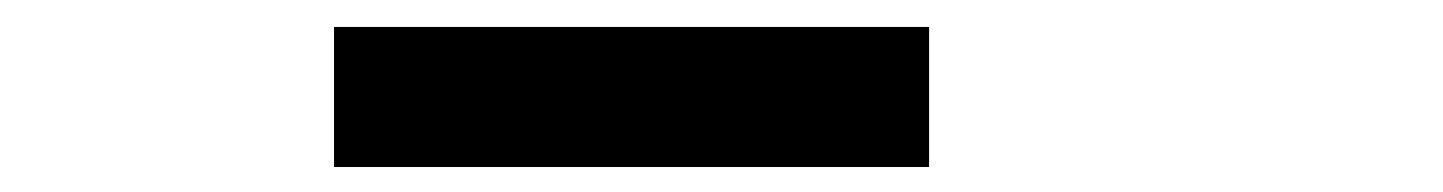

<svg xmlns="http://www.w3.org/2000/svg" viewBox="-20 -754 1097 146"><path d="M234 -627V-733.5H686.5V-627Z"/></svg>

Font: Trispace Expanded
Style: Bold
Weight: 700
Width: 7
Designer: Tyler Finck
Foundry: Etcetera Type Company
Version: Version 1.210; ttfautohint (v1.8.3)